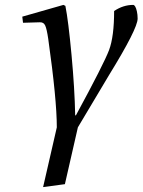

<svg xmlns="http://www.w3.org/2000/svg" viewBox="-20 -522 582 784"><path d="M71 -454 239 -502 247 -498Q259 -438 272 -298.5Q285 -159 287 -51H290Q405 -263 425.5 -318Q446 -373 446 -477Q483 -502 524 -502Q528 -502 532 -495.5Q536 -489 539 -475.5Q542 -462 542 -446Q542 -405 425 -215L298 -2L245 230L156 242L212 -2Q212 -115 177 -363Q171 -404 164.5 -418Q158 -432 142 -431L74 -429Z"/></svg>

Font: Lingua Franca
Style: Italic
Weight: 400
Italic angle: -13°
Version: Version 1.19